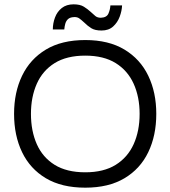

<svg xmlns="http://www.w3.org/2000/svg" viewBox="-20 -857 787 887"><path d="M374 10Q265 10 192 -33.5Q119 -77 82 -154Q45 -231 45 -331Q45 -430 82 -507Q119 -584 192 -628Q265 -672 374 -672Q482 -672 555 -628Q628 -584 665 -507Q702 -430 702 -331Q702 -231 665 -154Q628 -77 555 -33.5Q482 10 374 10ZM374 -61Q459 -61 514.5 -95.5Q570 -130 597.5 -191Q625 -252 625 -331Q625 -409 597.5 -470Q570 -531 514.5 -565.5Q459 -600 374 -600Q288 -600 232.5 -565.5Q177 -531 150 -470Q123 -409 123 -331Q123 -252 150 -191Q177 -130 232.5 -95.5Q288 -61 374 -61ZM398 -803Q411 -791 420.5 -783Q430 -775 446 -775Q473 -776 481 -794.5Q489 -813 490 -832H544Q543 -807 533 -780Q523 -753 502.5 -734.5Q482 -716 449 -716Q419 -716 402 -726.5Q385 -737 369 -753Q355 -766 345.5 -772.5Q336 -779 321 -778Q303 -777 294 -768.5Q285 -760 281.5 -747Q278 -734 277 -721H224Q224 -749 234 -776Q244 -803 265.5 -820Q287 -837 320 -837Q350 -837 367.5 -826Q385 -815 398 -803Z"/></svg>

Font: Nata Sans
Style: Regular
Weight: 400
Designer: Daniel Uzquiano Cruz
Version: Version 1.001